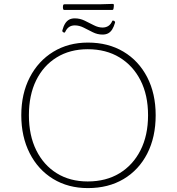

<svg xmlns="http://www.w3.org/2000/svg" viewBox="-20 -957 906 983"><path d="M430 6Q329 6 252 -41Q175 -88 132 -172.5Q89 -257 89 -367Q89 -477 132.5 -561Q176 -645 253 -692Q330 -739 430 -739Q534 -739 612 -692.5Q690 -646 733.5 -562Q777 -478 777 -367Q777 -255 734 -171Q691 -87 613 -40.5Q535 6 430 6ZM429 -28Q523 -28 592 -70Q661 -112 699.5 -188Q738 -264 738 -367Q738 -470 699.5 -545.5Q661 -621 592 -663Q523 -705 429 -705Q338 -705 270 -663Q202 -621 165 -545.5Q128 -470 128 -367Q128 -264 165.5 -188Q203 -112 270.5 -70Q338 -28 429 -28ZM303 -792Q298 -796 299 -801Q305 -823 313.5 -836.5Q322 -850 334 -856.5Q346 -863 363 -863Q389 -863 413 -851.5Q437 -840 460 -828Q483 -816 505 -816Q522 -816 534.5 -824Q547 -832 554 -848Q557 -854 561 -851L565 -850Q570 -846 569 -841Q563 -820 554.5 -806.5Q546 -793 534 -786.5Q522 -780 505 -780Q479 -780 455 -792Q431 -804 408.5 -815.5Q386 -827 363 -827Q346 -827 334 -819Q322 -811 314 -794Q311 -788 307 -791ZM303 -929Q304 -935 310 -935H488L557 -937Q563 -937 563 -931Q563 -926 562.5 -921.5Q562 -917 561 -912Q560 -906 554 -906H310Q304 -906 303 -912Q302 -916 302 -920.5Q302 -925 303 -929Z"/></svg>

Font: Hahmlet Thin
Style: Regular
Weight: 250
Version: Version 1.002